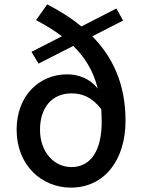

<svg xmlns="http://www.w3.org/2000/svg" viewBox="-20 -823 658 878"><path d="M163 -230C163 -330 217 -396 307 -396C353 -396 399 -381 443 -324C444 -306 445 -286 445 -265C445 -138 397 -59 307 -59C229 -59 163 -125 163 -230ZM56 -230C56 -65 173 35 304 35C456 35 554 -89 554 -271C554 -445 491 -567 402 -657L543 -729L512 -784L352 -702C304 -742 250 -775 196 -803L145 -731C188 -708 228 -684 263 -657L124 -586L156 -532L315 -613C368 -561 407 -499 427 -418C392 -463 340 -483 287 -483C159 -483 56 -385 56 -230Z"/></svg>

Font: コーポレート・ロゴ ver3 Medium
Style: Regular
Weight: 500
Designer: [KANA_main] LOGOTYPE.JP [Source Han Sans] Ryoko NISHIZUKA 西塚涼子 (kana, bopomofo & ideographs); Paul D. Hunt (Latin, Greek
Version: Version 12.001;FEAKit 1.0